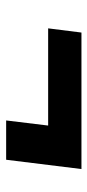

<svg xmlns="http://www.w3.org/2000/svg" viewBox="154 -586 291 640"><g transform="rotate(90 300.0 -266.5)"><path d="M75 -281 89 -392H544L513 -141H382L399 -281Z"/></g></svg>

Font: Aleo Black
Style: Italic
Weight: 900
Italic angle: -7°
Designer: Alessio Laiso
Foundry: Alessio Laiso
Version: Version 2.001;gftools[0.9.29]